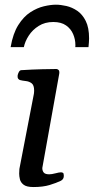

<svg xmlns="http://www.w3.org/2000/svg" viewBox="-20 -775 392 802"><path d="M119.6 6.3Q91.3 6.3 78.9 -3.2Q66.4 -12.7 63.2 -25.9Q60.1 -39.1 60.1 -49.8Q60.1 -62.5 61 -69.3L121.6 -383.3Q122.1 -387.2 122.3 -390.4Q122.6 -393.6 122.6 -396.5Q122.6 -419.4 112.1 -427.2Q101.6 -435.1 87.4 -436.5Q73.2 -438 62.5 -440.9Q57.6 -443.4 55.2 -447.3Q52.7 -451.2 53.7 -460.4Q54.7 -466.3 58.6 -473.9Q62.5 -481.4 68.4 -481.9Q116.2 -484.9 155.8 -485.8Q195.3 -486.8 215.8 -486.8Q219.7 -486.8 224.4 -482.9Q229 -479 227.5 -467.3L156.7 -73.2Q156.7 -61.5 162.8 -54.2Q168.9 -46.9 185.5 -46.9Q195.8 -46.9 211.4 -51Q227.1 -55.2 234.4 -55.2Q238.8 -55.2 242.7 -53.2Q246.6 -51.3 246.6 -40.5Q246.6 -26.4 234.4 -20Q215.3 -10.7 187.3 -2.2Q159.2 6.3 119.6 6.3ZM213.4 -755.4Q233.4 -755.4 257.1 -750Q280.8 -744.6 302.5 -730Q324.2 -715.3 338.1 -687.5Q352.1 -659.7 352.1 -614.7Q352.1 -606.4 351.3 -597.2Q350.6 -587.9 349.6 -578.1H294.4Q294.9 -580.6 294.9 -583Q294.9 -585.4 294.9 -587.4Q294.9 -610.4 285.6 -632.3Q276.4 -654.3 256.1 -668.7Q235.8 -683.1 202.6 -683.1Q167.5 -683.1 141.6 -666.7Q115.7 -650.4 100.1 -626.2Q84.5 -602.1 79.6 -578.1H24.4Q34.2 -635.3 56.4 -670.4Q78.6 -705.6 106.9 -723.9Q135.3 -742.2 163.6 -748.8Q191.9 -755.4 213.4 -755.4Z"/></svg>

Font: Gelasio
Style: Italic
Weight: 400
Italic angle: -8.5°
Designer: Eben Sorkin
Foundry: Eben Sorkin
Version: Version 1.008